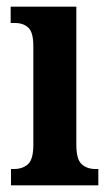

<svg xmlns="http://www.w3.org/2000/svg" viewBox="-20 -556 330 576"><path d="M13 0V-49H22Q48 -49 64 -63.5Q80 -78 80 -121V-418Q80 -459 65 -473Q50 -487 25 -487H12V-536H209V-122Q209 -78 225 -63.5Q241 -49 266 -49H275V0Z"/></svg>

Font: Noto Serif Thai ExtraCondensed
Style: Bold
Weight: 700
Width: 2
Designer: Monotype Design Team
Foundry: Monotype Imaging Inc.
Version: Version 2.002; ttfautohint (v1.8.4.7-5d5b)